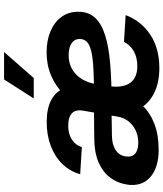

<svg xmlns="http://www.w3.org/2000/svg" viewBox="51 -854 814 957"><g transform="rotate(-90 458.5 -375.0)"><path d="M191.4 8.3Q99.6 8.3 52.5 -35.4Q5.4 -79.1 18.1 -152.8Q25.9 -198.7 53 -234.4Q80.1 -270 127.2 -290.8Q174.3 -311.5 241.2 -312.5Q267.1 -313 291.5 -313.2Q315.9 -313.5 342 -313.5Q368.2 -313.5 398.9 -314L387.2 -226.6Q356 -226.1 323.5 -225.6Q291 -225.1 260.7 -224.6Q217.3 -224.1 190.2 -206.5Q163.1 -189 158.2 -158.2Q152.8 -126.5 170.7 -109.9Q188.5 -93.3 225.1 -93.3Q260.7 -93.3 288.3 -106.7Q315.9 -120.1 333.5 -143.1Q351.1 -166 356 -194.8L385.7 -367.2Q392.6 -404.3 373.5 -423.3Q354.5 -442.4 309.6 -442.4Q283.7 -442.4 262 -434.1Q240.2 -425.8 225.3 -410.6Q210.4 -395.5 204.6 -374.5L69.3 -382.8Q83 -433.1 119.1 -470.7Q155.3 -508.3 209.2 -529.1Q263.2 -549.8 329.6 -549.8Q394 -549.8 436 -528.6Q478 -507.3 495.4 -467.8Q512.7 -428.2 503.4 -374.5L469.2 -165.5L460.9 -160.2Q446.8 -108.9 410.6 -71.3Q374.5 -33.7 319.6 -12.7Q264.6 8.3 191.4 8.3ZM598.1 11.7Q520.5 11.7 466.3 -18.1Q412.1 -47.9 386.7 -104.7Q361.3 -161.6 369.6 -241.2Q375 -309.1 400.1 -365.5Q425.3 -421.9 466.3 -463.4Q507.3 -504.9 560.5 -527.6Q613.8 -550.3 676.3 -550.3Q734.4 -550.3 780 -531.5Q825.7 -512.7 852.3 -477.3Q878.9 -441.9 878.9 -392.1Q878.9 -341.3 849.1 -308.8Q819.3 -276.4 761.2 -258.3Q703.1 -240.2 618.4 -233.2Q533.7 -226.1 423.3 -226.1L438.5 -313.5Q531.7 -313.5 591.3 -316.7Q650.9 -319.8 683.8 -328.1Q716.8 -336.4 730 -350.6Q743.2 -364.7 743.2 -385.7Q743.2 -411.6 721.4 -426Q699.7 -440.4 662.6 -440.4Q624.5 -440.4 594.7 -424.1Q564.9 -407.7 545.4 -377.7Q525.9 -347.7 518.6 -305.2Q515.1 -285.6 512.2 -266.8Q509.3 -248 507.3 -232.7Q505.4 -217.3 505.4 -206.5Q505.4 -152.3 531.5 -125.2Q557.6 -98.1 607.9 -98.1Q651.4 -98.1 683.1 -116.2Q714.8 -134.3 728 -164.6L862.3 -156.2Q833 -79.1 765.1 -33.7Q697.3 11.7 598.1 11.7ZM446.8 -614.3 541.5 -762.2H678.2L548.8 -614.3Z"/></g></svg>

Font: Inter 17pt
Style: Bold Italic
Weight: 700
Italic angle: -9.3988°
Version: Version 4.001;git-66647c0bb